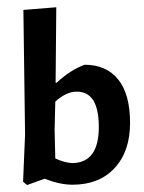

<svg xmlns="http://www.w3.org/2000/svg" viewBox="-20 -512 404 540"><path d="M184.1 7.5Q148.6 7.5 105.6 -9.3L56.1 8.4L44.9 -0.9L50.5 -133.6L45.8 -484.1L138.3 -491.6L136.4 -279.4H139.3Q177.6 -315 217.8 -329.9Q279.4 -329.9 312.6 -288.3Q345.8 -246.7 345.8 -166.4Q345.8 -86 302.3 -39.3Q258.9 7.5 184.1 7.5ZM183.2 -53.3Q257.9 -54.2 257.9 -154.7Q257.9 -255.1 195.3 -254.2Q166.4 -254.2 135.5 -226.2L133.6 -145.8L135.5 -66.4Q161.7 -54.2 183.2 -53.3Z"/></svg>

Font: Gurajada
Style: Regular
Weight: 400
Designer: Purushoth Kumar Guthula
Foundry: SiliconAndhra, USA.
Version: Version 1.0.3; ttfautohint (v1.2.42-39fb)